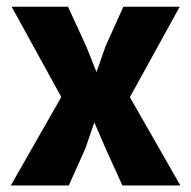

<svg xmlns="http://www.w3.org/2000/svg" viewBox="-20 -566 584 586"><path d="M13 0 198.5 -325 200 -210 15.5 -545.5H187.5L243 -425L274.5 -346L302 -424.5L356.5 -545.5H528.5L344 -210.5V-326L530.5 0H353.5L302 -113.5L268 -192.5L240.5 -113L190 0Z"/></svg>

Font: Spline Sans
Style: Regular
Weight: 400
Designer: Eben Sorkin, Mirko Velimirovic
Foundry: Sorkin Type
Version: Version 1.001